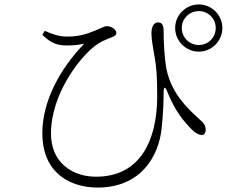

<svg xmlns="http://www.w3.org/2000/svg" viewBox="-20 -809 1040 866"><path d="M770 -683C770 -624 818 -576 877 -576C935 -576 983 -624 983 -683C983 -741 935 -789 877 -789C818 -789 770 -741 770 -683ZM800 -683C800 -725 834 -759 877 -759C919 -759 953 -725 953 -683C953 -640 919 -606 877 -606C834 -606 800 -640 800 -683ZM171 -652C213 -611 242 -604 283 -604C315 -604 337 -607 360 -612C251 -499 171 -354 171 -208C171 -25 301 37 420 37C617 37 696 -106 709 -229C716 -296 718 -353 718 -391C718 -420 725 -421 735 -394C770 -307 810 -260 847 -223C863 -207 880 -200 891 -200C903 -200 908 -213 908 -224C907 -246 896 -257 884 -267C842 -306 755 -378 731 -497C721 -552 718 -620 718 -669C718 -693 712 -708 693 -708C676 -708 663 -692 663 -658C663 -632 671 -590 675 -565C687 -504 689 -451 689 -375C689 -181 616 -12 413 -12C308 -12 210 -74 210 -206C210 -387 341 -548 400 -595C431 -622 462 -632 485 -641C500 -647 505 -653 505 -661C505 -673 485 -691 462 -691C451 -691 443 -685 409 -671C372 -656 338 -644 282 -644C248 -644 216 -654 182 -670Z"/></svg>

Font: Noto Serif CJK HK ExtraLight
Style: Regular
Weight: 200
Designer: Ryoko NISHIZUKA 西塚涼子 (kana & ideographs); Frank Grießhammer (Latin, Greek & Cyrillic); Wenlong ZHANG 张文龙 (bopomofo); San
Foundry: Adobe
Version: Version 2.001;hotconv 1.1.0;makeotfexe 2.6.0